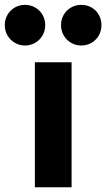

<svg xmlns="http://www.w3.org/2000/svg" viewBox="-47 -787 446 807"><path d="M99.6 -525.4H253.9V0H99.6ZM209.5 -681.6Q209.5 -705.1 220.7 -724.6Q231.9 -744.1 251.5 -755.4Q271 -766.6 294.4 -766.6Q318.4 -766.6 337.9 -755.4Q357.4 -744.1 368.4 -724.6Q379.4 -705.1 379.4 -681.6Q379.4 -657.7 368.4 -638.2Q357.4 -618.7 337.9 -607.2Q318.4 -595.7 294.4 -595.7Q271 -595.7 251.5 -607.2Q231.9 -618.7 220.7 -638.2Q209.5 -657.7 209.5 -681.6ZM-26.9 -681.6Q-26.9 -705.1 -15.6 -724.6Q-4.4 -744.1 15.1 -755.4Q34.7 -766.6 58.1 -766.6Q81.5 -766.6 101.1 -755.4Q120.6 -744.1 131.8 -724.6Q143.1 -705.1 143.1 -681.6Q143.1 -657.7 131.8 -638.2Q120.6 -618.7 101.1 -607.2Q81.5 -595.7 58.1 -595.7Q34.7 -595.7 15.1 -607.2Q-4.4 -618.7 -15.6 -638.2Q-26.9 -657.7 -26.9 -681.6Z"/></svg>

Font: Reddit Sans Fudge ExtraBold
Style: Regular
Weight: 800
Designer: Stephen Hutchings
Foundry: Reddit
Version: Version 1.011